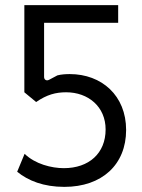

<svg xmlns="http://www.w3.org/2000/svg" viewBox="-20 -720 553 749"><path d="M231 9C378 9 472 -78 472 -213C472 -347 377 -431 252 -431C238 -431 219 -430 204 -426L172 -409C161 -403 152 -409 152 -420V-631H441V-700H75V-360L121 -322C163 -351 198 -360 238 -360C324 -360 392 -304 392 -215C392 -122 327 -64 229 -64C181 -64 117 -80 76 -120L47 -50C90 -15 150 9 231 9Z"/></svg>

Font: Finlandica
Style: Regular
Weight: 400
Designer: Niklas Ekholm, Juho Hiilivirta, Jaakko Suomalainen
Foundry: Helsinki Type Studio
Version: Version 2.000;Glyphs 3.2 (3202)